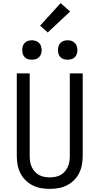

<svg xmlns="http://www.w3.org/2000/svg" viewBox="-20 -1207 640 1235"><path d="M300 8Q272 8 243.5 3Q215 -2 189.5 -15Q164 -28 143.5 -48.5Q123 -69 110.5 -94.5Q98 -120 93 -148Q88 -176 88 -205V-735H171V-205Q171 -187 173.5 -169Q176 -151 183.5 -134.5Q191 -118 203 -104Q215 -90 230.5 -81.5Q246 -73 264 -69.5Q282 -66 300 -66Q318 -66 336 -69.5Q354 -73 369.5 -81.5Q385 -90 397 -104Q409 -118 416.5 -134.5Q424 -151 426.5 -169Q429 -187 429 -205V-735H512V-205Q512 -176 507 -148Q502 -120 489.5 -94.5Q477 -69 456.5 -48.5Q436 -28 410.5 -15Q385 -2 356.5 3Q328 8 300 8ZM415 -823Q402 -823 390 -826.5Q378 -830 369 -839Q360 -848 356.5 -860Q353 -872 353 -885Q353 -898 356.5 -910Q360 -922 369 -931Q378 -940 390 -944Q402 -948 415 -948Q428 -948 440 -944Q452 -940 461 -931Q470 -922 474 -910Q478 -898 478 -885Q478 -872 474 -860Q470 -848 461 -839Q452 -830 440 -826.5Q428 -823 415 -823ZM185 -823Q172 -823 160 -826.5Q148 -830 139 -839Q130 -848 126.5 -860Q123 -872 123 -885Q123 -898 126.5 -910Q130 -922 139 -931Q148 -940 160 -944Q172 -948 185 -948Q198 -948 210 -944Q222 -940 231 -931Q240 -922 244 -910Q248 -898 248 -885Q248 -872 244 -860Q240 -848 231 -839Q222 -830 210 -826.5Q198 -823 185 -823ZM287 -998 238 -1042 370 -1187 431 -1133Z"/></svg>

Font: R Plex Mono
Style: Regular
Weight: 400
Monospace: yes
Designer: Belleve Invis
Foundry: Belleve Invis
Version: Version 31.8.0